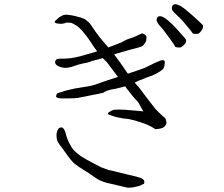

<svg xmlns="http://www.w3.org/2000/svg" viewBox="-20 -833 1040 890"><path d="M397 -585Q399 -586 451 -601L542 -636Q563 -649 580 -654Q600 -660 616 -668Q630 -675 637 -678Q640 -679 645 -676Q653 -672 657 -668Q659 -666 659 -661Q659 -652 658 -645Q657 -640 650.5 -631Q644 -622 641 -620Q638 -618 623 -613Q605 -609 588.5 -604Q572 -599 546 -592Q520 -585 491.5 -575Q463 -565 436 -558Q402 -550 386 -543Q380 -542 361 -538Q342 -534 325.5 -527.5Q309 -521 292.5 -519Q276 -517 260 -522.5Q244 -528 239 -535Q234 -542 236 -549Q238 -556 243.5 -558.5Q249 -561 255.5 -561Q262 -561 269 -561Q276 -561 285 -561.5Q294 -562 306 -563Q322 -565 351 -572Q354 -573 397 -585ZM329 -130Q341 -119 355 -109Q364 -103 382 -93L417 -74Q443 -60 450 -57Q485 -45 486 -44H487H488Q500 -42 526 -35L613 -14Q628 -10 633 -8Q644 -2 646 1Q650 5 649 12Q648 20 645.5 20Q643 20 630 27Q624 30 612 32Q598 35 594 36Q593 36 575 37Q572 38 550 32Q541 30 512 23Q478 15 473 14Q439 4 421 -10Q401 -25 373 -42Q341 -62 327 -73Q315 -82 293 -112Q274 -139 271 -143Q271 -143 258 -160Q252 -168 248 -175Q242 -186 242 -208Q242 -220 249 -233Q252 -240 261 -242Q267 -244 272 -239Q277 -236 281 -226Q282 -223 287 -205Q291 -191 293 -187Q293 -186 301 -170Q311 -151 312 -150Q320 -138 329 -130ZM643 -317Q644 -317 645 -316L620 -360L619 -361L618 -362Q600 -380 586 -399L564 -427L563 -429L560 -433L555 -431H553Q545 -429 542 -428Q521 -422 496 -418Q475 -414 460 -404Q457 -402 449 -401Q435 -397 415 -394Q395 -390 376 -386Q358 -382 339 -379Q324 -377 301 -377H265Q249 -377 244 -381L240 -384Q240 -394 246 -401L267 -407Q280 -412 293 -415Q306 -418 328 -423Q350 -427 359 -428Q370 -430 384 -432Q400 -434 422 -441Q443 -448 456 -453Q480 -461 482 -462Q484 -462 513 -472L517 -473L527 -477L520 -485L518 -488L482 -536Q475 -545 474 -546Q461 -558 443 -579Q425 -601 416 -615Q409 -624 404 -633Q360 -700 330 -717Q315 -725 313 -726Q304 -729 299 -728Q296 -728 293 -728Q286 -729 285 -728Q280 -724 268 -723Q263 -722 246 -724Q237 -725 234 -730Q233 -733 234 -734Q236 -737 247 -746Q256 -755 260 -756Q270 -762 273 -763Q282 -765 290 -765Q294 -765 312 -762Q333 -758 338 -756Q346 -754 357 -751Q368 -747 372 -745Q392 -731 402 -717L420 -690Q440 -661 471 -626Q499 -596 519.5 -567Q540 -538 549 -526L568 -498L569 -496L573 -492L578 -493L580 -494Q615 -506 625 -509Q653 -518 675 -530Q696 -541 704 -544Q712 -548 723 -552Q732 -555 737 -554Q741 -553 743 -550Q745 -546 743 -534Q741 -520 737 -515Q734 -510 726 -505Q717 -500 707 -493Q696 -487 686 -483Q675 -479 658 -473Q622 -458 620 -458Q618 -457 617 -456L614 -455L604 -450L611 -443L613 -440L621 -432L655 -387Q674 -362 674 -362Q688 -344 698 -331Q705 -322 731 -298Q747 -285 748 -281Q749 -278 750 -274Q752 -265 752 -262Q750 -255 745 -249Q740 -243 735 -241Q729 -238 717 -236Q712 -235 708 -235Q704 -234 702 -234Q700 -234 700 -234Q697 -237 684 -244Q672 -251 662 -255Q652 -260 647 -261Q639 -264 626 -268Q613 -272 603 -275L586 -279Q577 -282 560 -283Q548 -284 525 -289Q514 -291 495 -298Q483 -302 481 -304Q478 -308 484 -312Q496 -321 507 -324Q516 -325 539 -325Q553 -325 586 -322Q618 -319 622 -319ZM841 -719Q822 -743 807 -756Q794 -768 786.5 -776Q779 -784 777 -790Q776 -797 778 -804Q780 -809 785 -812Q790 -814 797 -813Q806 -811 817 -805Q830 -797 840 -789Q855 -777 874 -760Q919 -720 920.5 -715Q922 -710 920.5 -704Q919 -698 913 -690Q907 -682 902 -678.5Q897 -675 887 -676Q873 -676 873 -679Q873 -681 841 -719ZM763 -660Q737 -695 733 -700Q720 -713 714 -722Q708 -730 706 -737Q705 -743 708 -750Q710 -755 715 -757Q721 -759 728 -757Q736 -755 746 -748Q759 -739 768 -730Q783 -717 800 -698Q840 -654 842 -649Q844 -644 842 -638Q840 -632 833 -625Q826 -618 821 -615Q816 -612 804.5 -613Q793 -614 791 -618Q788 -626 763 -660ZM617 -437V-436Z"/></svg>

Font: ToneOZ-Pinyin-Tsuipita-TC
Style: Regular
Weight: 400
Designer: ÂÆ£ÂøóÂáåJeffrey Xuan(jeffreyx@gmail.com, ToneOZ.com) ÈòøÂù§(cjkFonts)
Foundry: ToneOZ
Version: Version 0.24071